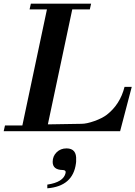

<svg xmlns="http://www.w3.org/2000/svg" viewBox="-30 -710 733 1039"><path d="M683 -240 620 0H-10L-3 -31H91L224 -659H130L137 -690H463L456 -659H361L229 -37L411 -40Q439 -40 481 -55Q523 -70 548 -89Q620 -145 644 -240ZM226 309V289Q314 276 325 226Q328 210 309 210Q255 209 255 166Q255 135 276.5 114Q298 93 330 93Q386 93 382 157Q382 161 382 165Q382 169 381 174Q365 298 226 309Z"/></svg>

Font: GFS Didot
Style: Bold Italic
Weight: 700
Italic angle: -12°
Designer: Designed by Takis Katsoulidis and George D. Matthiopoulos.
Foundry: Designed by Takis Katsoulidis and George D. Matthiopoulos.
Version: Version 1.0